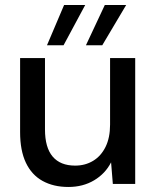

<svg xmlns="http://www.w3.org/2000/svg" viewBox="-20 -732 626 764"><path d="M252 12Q193 12 149.5 -12Q106 -36 83 -84.5Q60 -133 60 -206V-501H159V-217Q159 -145 189.5 -109Q220 -73 279 -73Q319 -73 350.5 -92Q382 -111 400 -147.5Q418 -184 418 -236V-501H518V0H429L422 -86Q399 -41 354.5 -14.5Q310 12 252 12ZM322 -552 397 -712H482L387 -552ZM167 -552 235 -712H319L233 -552Z"/></svg>

Font: DM Sans 17pt Medium
Style: Regular
Weight: 500
Version: Version 4.004;gftools[0.9.30]